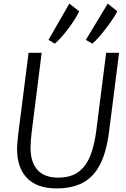

<svg xmlns="http://www.w3.org/2000/svg" viewBox="-20 -1041 704 1069"><path d="M294 8Q187 8 131 -49.2Q75 -106.5 75 -212Q75 -224 76.5 -243.5Q78 -263 81 -290L139 -747H212L156 -302Q153 -279 151.5 -257.5Q150 -236 150 -217Q150 -138.5 188.5 -95.2Q227 -52 304 -52Q374 -52 417 -84Q460 -116 483 -174.5Q506 -233 516 -313L571 -747H643L587 -306Q579.5 -249 566.8 -203.2Q554 -157.5 536 -123Q499.5 -54 440 -23Q380.5 8 294 8ZM494 -798 458 -819 580 -1021 633 -978Q625.5 -962 608.8 -936.8Q592 -911.5 571 -884Q550 -856.5 529.5 -833.2Q509 -810 494 -798ZM285 -798 250 -819 366 -1021 421 -978Q411 -956.5 394.8 -931Q378.5 -905.5 359 -879.8Q339.5 -854 320.2 -832.5Q301 -811 285 -798Z"/></svg>

Font: Merriweather Sans Variable Regular
Style: Italic
Weight: 300
Italic angle: -8°
Designer: Eben Sorkin
Foundry: Eben Sorkin
Version: Version 2.001